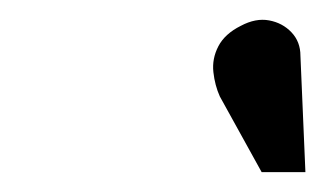

<svg xmlns="http://www.w3.org/2000/svg" viewBox="-20 -762 327 193"><path d="M282 -706Q282 -720 273 -729.5Q264 -739 250.5 -741.5Q237 -744 222 -736Q206 -728 199.5 -715.5Q193 -703 194.5 -689.5Q196 -676 201 -665L243 -589H287Z"/></svg>

Font: Advent Pro
Style: Bold Italic
Weight: 700
Italic angle: -12°
Designer: VivaRado, Andreas Kalpakidis
Foundry: VivaRado, Andreas Kalpakidis
Version: Version 3.000